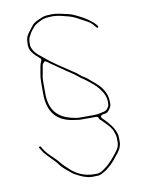

<svg xmlns="http://www.w3.org/2000/svg" viewBox="-94 -683 725 985"><g transform="rotate(-10 269.0 -191.0)"><path d="M247 -609.5C266.1 -609.5 290.6 -604.9 306.8 -600C320.1 -595.9 332 -594.7 349.7 -587.6C371.6 -578.8 403.1 -559.4 421.6 -550.2C431.4 -545.2 445.9 -532.8 454.5 -520.9C461.7 -511.3 463.7 -509.7 467.5 -512.5C470.1 -514.5 470.8 -518.4 463.5 -526.9C443.6 -550 409.8 -572.5 376.2 -588.2L354.1 -598.5C345.3 -602.6 334.7 -605.3 327.4 -606.8C302.8 -611.9 275 -620.5 245.7 -620.5C241.7 -620.5 234.3 -619.5 229 -619.5C213.5 -619.5 202.9 -616.9 190.7 -611.9C168.6 -602.9 148.7 -594.4 139.2 -580.8C124.4 -559.8 101.6 -539.3 98.5 -512.3C98.5 -508.6 98 -501.5 97.4 -495.7C95.5 -476.5 100.6 -460.4 109.2 -448.2C119.5 -433.8 132.9 -421.2 148 -408.6C157.2 -400.9 149.5 -390.8 145.9 -382L142.2 -367.5C137.9 -341.7 131.5 -316.4 131.5 -289V-227C131.5 -128.3 177.8 -77.2 264.7 -66.4L278.8 -64.4C284.2 -63.6 289.3 -62.5 293 -62.5H379C385 -62.5 390.5 -57.9 391.4 -51.8C391.7 -49.7 392.2 -48.6 393.6 -47.1L401.2 -40.4C401.4 -40.3 401.6 -40 401.8 -39.8L415.8 -25.8C428.9 -12.7 448.7 6.7 455.9 28L461.9 46.3C464.2 53.2 464.5 60.2 464.5 69V89C464.5 89.6 464.4 90.7 464.2 91.5L462.2 101.5C459.6 114.7 450.5 125.8 445.5 132.5C427.7 156.2 403.4 186.3 375.5 206C368 211.3 351.3 225.5 333 225.5H318C265.7 225.5 224.7 204.2 195.4 176.1C185.9 167 167.5 151.2 156.1 136.6C141.4 117.9 133.4 112.1 113.2 91.8C92.8 71.5 84.2 60 72.4 38.6C69.4 34.8 59.4 38.1 63.4 44.1C69.6 53.4 74.2 61.8 81.1 71.7C96.9 92.7 129.1 118.5 147.2 143.8C156.5 156.7 174.7 174.1 187.7 184.1C200.1 193.8 209.5 203.3 222.8 209.9C248.9 224.4 284.1 240.4 318.6 236.6C318.9 236.5 319.6 236.5 320 236.5H333C346.5 236.5 355.4 230.9 365.9 225.1C393.8 209.6 422.4 182.1 440.8 155.8C441 155.5 441.3 155 441.7 154.7C458 136.3 472.5 117 475.5 90.4V69C475.5 58.1 474.8 50.5 473.1 42.8L465.4 23.7C456.9 3.3 441.1 -14 424.9 -32.5L409.2 -48.2C391.6 -65.7 418 -69.5 418 -69.5C423.2 -69.5 431.4 -71.3 438.1 -75.1C446 -79.4 461.5 -101.9 461.5 -112V-125C461.5 -139.8 458.5 -158 452.6 -171.4C441.3 -196.7 429.7 -211.6 408.9 -229.5L387.9 -247.5C376.8 -257 364.7 -268.1 354 -274C338.9 -282.4 329.5 -292.3 318.7 -300.9L301.1 -312.6C255.8 -342.8 207 -373.1 163.9 -410.5C145.8 -426.1 115.9 -443.7 108.7 -479.5C108.6 -480.2 108.5 -481.2 108.5 -482V-495C108.5 -500.6 108.9 -505.3 109.5 -511C110.1 -516.3 112.2 -520.8 115.7 -528.4C121 -540 127.9 -551 135.5 -560.1L146.8 -573.3C150.7 -577.8 153.7 -580.9 158.7 -583.8C175.8 -593.7 197.6 -608.5 229 -608.5C235 -608.5 241 -609.5 247 -609.5ZM450.5 -112C450.5 -110.2 450 -108.1 449.2 -106.4C443.9 -95.9 437.7 -84.4 418.1 -80.7C404.4 -78 386.8 -73.5 368 -73.5H294C289.9 -73.5 285.3 -74 281.1 -74.6C195 -87 142.5 -126.8 142.5 -227V-289C142.5 -306.2 145.5 -322.9 148.8 -336.9C151.7 -348.8 152.1 -362.6 156.4 -376.8L166.4 -388.2C170 -389 173.7 -388.1 176.6 -385.9C199 -368.7 222.5 -354.7 246.4 -337.1C272.7 -317.7 303.2 -301.2 329.2 -278.4C338.5 -270.3 349.9 -265.2 365 -252.6C381.1 -240.1 406 -221.1 420.9 -201.6C433.9 -184.6 451.5 -161.3 451.5 -127C451.5 -121.8 450.5 -116.5 450.5 -112Z"/></g></svg>

Font: CiSf OpenHand
Style: Hln
Weight: 400
Foundry: Cannot Into Space Fonts
Version: Version 0.7892